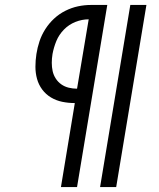

<svg xmlns="http://www.w3.org/2000/svg" viewBox="-20 -755 640 775"><path d="M384 0 506 -735H571L449 0ZM226 0 282 -339Q256 -339 231.5 -344Q207 -349 186 -361.5Q165 -374 150.5 -393.5Q136 -413 129.5 -436.5Q123 -460 123 -485.5Q123 -511 127 -537Q131 -563 139.5 -588.5Q148 -614 163 -637.5Q178 -661 198.5 -680Q219 -699 244 -711.5Q269 -724 295 -729.5Q321 -735 347 -735H413L291 0ZM291 -397 338 -677Q311 -677 284.5 -666.5Q258 -656 238 -635.5Q218 -615 207.5 -589.5Q197 -564 192 -537Q189 -519 189 -501.5Q189 -484 192.5 -468Q196 -452 205 -438Q214 -424 227.5 -414.5Q241 -405 257.5 -401Q274 -397 291 -397Z"/></svg>

Font: Iosevka Slab LtExObl
Style: Regular
Weight: 300
Width: 7
Italic angle: -9°
Monospace: yes
Designer: Belleve Invis
Foundry: Belleve Invis
Version: Version 11.1.0; ttfautohint (v1.8.3)